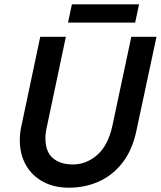

<svg xmlns="http://www.w3.org/2000/svg" viewBox="-20 -861 747 892"><path d="M72 -210Q72 -226 74 -244Q76 -262 81 -283L167 -690H286L199 -278Q195 -262 193 -246.5Q191 -231 191 -219Q191 -156 225.5 -126.5Q260 -97 319 -97Q381 -97 431.5 -141Q482 -185 502 -276L590 -690H707L614 -255Q595 -164 549 -105Q503 -46 439 -17.5Q375 11 300 11Q231 11 179.5 -17Q128 -45 100 -95Q72 -145 72 -210ZM296 -756 314 -841H626L608 -756Z"/></svg>

Font: Radio Canada Medium
Style: Italic
Weight: 500
Italic angle: -12°
Designer: Charles Daoud, Etienne Aubert Bonn, Alexandre Saumier Demers, Jacques Le Bailly
Foundry: Radio-Canada
Version: Version 2.104; ttfautohint (v1.8.4.7-5d5b);gftools[0.9.28.de